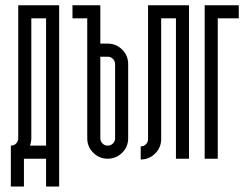

<svg xmlns="http://www.w3.org/2000/svg" viewBox="-20 -591 927 715"><path d="M69.1 103.7H20.4Q20.4 103.7 20.4 -48.7Q32.1 -48.7 40 -56.6Q47.9 -64.6 47.9 -76.2V-571.4H200.3V103.7H151.6V0H69.1ZM91.6 -48.7H151.6V-522.7H96.6V-76.2Q96.6 -62.1 91.6 -48.7Z M304.9 -522.7H249.9V-571.4Q249.9 -571.4 353.6 -571.4V-428.6H381.1Q412.7 -428.6 435 -406.3Q457.3 -384 457.3 -352.4V-76.2Q457.3 -44.6 435 -22.3Q412.7 0 381.1 0Q349.4 0 327.2 -22.3Q304.9 -44.6 304.9 -76.2ZM353.6 -76.2Q353.6 -65 361.5 -56.9Q369.4 -48.7 381.1 -48.7Q392.3 -48.7 400.5 -56.6Q408.6 -64.6 408.6 -76.2V-352.4Q408.6 -363.6 400.5 -371.7Q392.3 -379.8 381.1 -379.8H353.6Z M580.2 -73.3Q580.2 -41.6 557.9 -19.4Q535.6 2.9 504 2.9V-45.8Q515.6 -45.8 523.5 -53.7Q531.4 -61.6 531.4 -73.3V-571.4H683.9V0H635.2V-522.7H580.2Z M790.9 -522.7V0Q790.9 0 742.2 0V-571.4H869.2V-522.7Z"/></svg>

Font: Marapfhont
Style: Book
Weight: 400
Version: Version 0.15